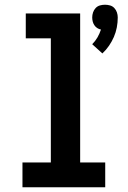

<svg xmlns="http://www.w3.org/2000/svg" viewBox="-20 -792 540 812"><path d="M413 -566 370 -605Q383 -618 392 -633.5Q401 -649 407 -667Q398 -669 391 -673.5Q384 -678 379 -685.5Q374 -693 372 -701.5Q370 -710 370 -718Q370 -729 373.5 -739.5Q377 -750 384.5 -758Q392 -766 402.5 -769Q413 -772 424 -772Q435 -772 445.5 -769Q456 -766 463.5 -758Q471 -750 474.5 -739.5Q478 -729 478 -718Q478 -697 474 -676Q470 -655 461.5 -635.5Q453 -616 441 -598.5Q429 -581 413 -566ZM75 0V-105H195V-630H89V-735H319V-105H425V0Z"/></svg>

Font: Iosevka Curly Extrabold
Style: Regular
Weight: 800
Monospace: yes
Designer: Belleve Invis
Foundry: Belleve Invis
Version: Version 22.1.2; ttfautohint (v1.8.4)